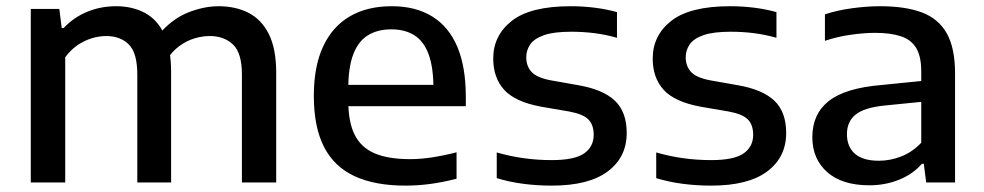

<svg xmlns="http://www.w3.org/2000/svg" viewBox="-20 -572 3084 602"><path d="M76.5 0V-544H166L173.5 -484H179.5Q211.5 -518 253.8 -535.2Q296 -552.5 344 -552.5Q394.5 -552.5 433.5 -532Q472.5 -511.5 494.5 -466Q516.5 -420.5 516.5 -346V0H410.5V-338.5Q410.5 -406 384 -432.5Q357.5 -459 313 -459Q290.5 -459 267 -451.8Q243.5 -444.5 222.5 -430Q201.5 -415.5 184.5 -392.5V0ZM738.5 0V-338.5Q738.5 -406 710.5 -432.5Q682.5 -459 638 -459Q614 -459 589.2 -451.5Q564.5 -444 541.8 -427.2Q519 -410.5 501.5 -382.5L476.5 -462.5Q519 -512.5 569 -532.5Q619 -552.5 665.5 -552.5Q718.5 -552.5 759.2 -531.8Q800 -511 823 -465Q846 -419 846 -343.5V0Z M1251 10Q1156 10 1092 -19.5Q1028 -49 996 -111.2Q964 -173.5 964 -271.5Q964 -364 993.2 -426.5Q1022.5 -489 1077 -520.8Q1131.5 -552.5 1208.5 -552.5Q1283 -552.5 1335 -520.5Q1387 -488.5 1413.8 -425.5Q1440.5 -362.5 1440.5 -268.5V-239H1016.5V-306H1361.5L1339 -294Q1339 -360.5 1324 -401.5Q1309 -442.5 1279.5 -461.2Q1250 -480 1207 -480Q1164 -480 1133.8 -461.5Q1103.5 -443 1087.8 -402Q1072 -361 1072 -294.5V-256Q1072 -189.5 1092 -149.5Q1112 -109.5 1154.8 -91.2Q1197.5 -73 1266 -73Q1299.5 -73 1336.2 -78.8Q1373 -84.5 1411.5 -94.5V-11.5Q1368 -0.5 1328.8 4.8Q1289.5 10 1251 10Z M1710 10Q1663 10 1619.8 4.2Q1576.5 -1.5 1537.5 -13.5V-94Q1581 -81.5 1623.5 -75.8Q1666 -70 1709.5 -70Q1781.5 -70 1811.5 -91Q1841.5 -112 1841.5 -149.5Q1841.5 -180.5 1824.8 -197.5Q1808 -214.5 1764 -222.5L1676.5 -237.5Q1595.5 -252.5 1561 -290.2Q1526.5 -328 1526.5 -388.5Q1526.5 -461 1585 -506.8Q1643.5 -552.5 1769.5 -552.5Q1808 -552.5 1845.2 -547.8Q1882.5 -543 1914.5 -534V-453.5Q1879.5 -463.5 1844 -468Q1808.5 -472.5 1771 -472.5Q1716.5 -472.5 1685.8 -461.8Q1655 -451 1642.5 -432.8Q1630 -414.5 1630 -392.5Q1630 -365.5 1646 -347.2Q1662 -329 1705 -320.5L1792.5 -305Q1871 -291.5 1908 -256.2Q1945 -221 1945 -155Q1945 -79 1885.5 -34.5Q1826 10 1710 10Z M2210 10Q2163 10 2119.8 4.2Q2076.5 -1.5 2037.5 -13.5V-94Q2081 -81.5 2123.5 -75.8Q2166 -70 2209.5 -70Q2281.5 -70 2311.5 -91Q2341.5 -112 2341.5 -149.5Q2341.5 -180.5 2324.8 -197.5Q2308 -214.5 2264 -222.5L2176.5 -237.5Q2095.5 -252.5 2061 -290.2Q2026.5 -328 2026.5 -388.5Q2026.5 -461 2085 -506.8Q2143.5 -552.5 2269.5 -552.5Q2308 -552.5 2345.2 -547.8Q2382.5 -543 2414.5 -534V-453.5Q2379.5 -463.5 2344 -468Q2308.5 -472.5 2271 -472.5Q2216.5 -472.5 2185.8 -461.8Q2155 -451 2142.5 -432.8Q2130 -414.5 2130 -392.5Q2130 -365.5 2146 -347.2Q2162 -329 2205 -320.5L2292.5 -305Q2371 -291.5 2408 -256.2Q2445 -221 2445 -155Q2445 -79 2385.5 -34.5Q2326 10 2210 10Z M2706 9Q2620.5 9 2573.8 -32.2Q2527 -73.5 2527 -142Q2527 -214.5 2578.5 -255.2Q2630 -296 2744 -305.5L2893.5 -320.5L2902.5 -256L2752.5 -241Q2689.5 -234.5 2662.5 -212.5Q2635.5 -190.5 2635.5 -151.5Q2635.5 -112 2660.5 -90Q2685.5 -68 2736 -68Q2771 -68 2805.8 -81.5Q2840.5 -95 2868.5 -124.5V-348Q2868.5 -395 2852.8 -421.2Q2837 -447.5 2805 -458.2Q2773 -469 2723.5 -469Q2690.5 -469 2648.8 -463.2Q2607 -457.5 2566.5 -444V-527Q2605.5 -540 2652 -546.2Q2698.5 -552.5 2739.5 -552.5Q2818.5 -552.5 2870.5 -533Q2922.5 -513.5 2948.5 -467.5Q2974.5 -421.5 2974.5 -341.5V0H2884L2876.5 -58.5H2870.5Q2842.5 -26 2799 -8.5Q2755.5 9 2706 9Z"/></svg>

Font: Encode Sans SemiExpanded Medium
Style: Regular
Weight: 500
Width: 6
Designer: Multiple Designers
Foundry: Impallari Type
Version: Version 3.002